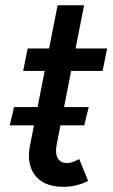

<svg xmlns="http://www.w3.org/2000/svg" viewBox="-20 -703 429 729"><path d="M221.7 6.3Q170.4 6.3 138.9 -13.9Q107.4 -34.2 96.2 -69.6Q85 -105 93.8 -149.9L198.7 -683.1H299.3L195.8 -157.2Q188.5 -121.1 199 -102.5Q209.5 -84 233.9 -84Q247.1 -84 259.8 -89.1Q272.5 -94.2 280.8 -99.1L314.5 -16.1Q296.4 -6.3 272 0Q247.6 6.3 221.7 6.3ZM67.9 -433.6 85 -519H386.7L369.6 -433.6ZM17.1 -227.1 33.2 -296.4H316.9L299.8 -227.1Z"/></svg>

Font: Reddit Sans Medium
Style: Italic
Weight: 500
Italic angle: -11.25°
Designer: Stephen Hutchings
Version: Version 1.013